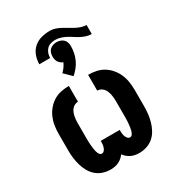

<svg xmlns="http://www.w3.org/2000/svg" viewBox="-204 -979 1008 1106"><g transform="rotate(-30 300.0 -426.0)"><path d="M205 8Q179 8 154.5 0Q130 -8 111 -24.5Q92 -41 79.5 -63.5Q67 -86 60 -110.5Q53 -135 50 -160Q47 -185 47 -210V-320Q47 -346 51 -373Q55 -400 65.5 -424.5Q76 -449 93.5 -470Q111 -491 133.5 -505Q156 -519 182.5 -524.5Q209 -530 236 -530V-425Q225 -425 214.5 -420Q204 -415 196.5 -406.5Q189 -398 184.5 -387Q180 -376 177.5 -365Q175 -354 174 -342.5Q173 -331 173 -320V-210Q173 -200 173.5 -189.5Q174 -179 175 -168.5Q176 -158 177.5 -147.5Q179 -137 181.5 -127Q184 -117 190 -107Q196 -97 206 -97Q216 -97 222.5 -105Q229 -113 232 -122Q235 -131 236 -140.5Q237 -150 237 -159V-164H363V-159Q363 -150 364 -140.5Q365 -131 368 -122Q371 -113 377.5 -105Q384 -97 394 -97Q404 -97 410 -107Q416 -117 418.5 -127Q421 -137 422.5 -147.5Q424 -158 425 -168.5Q426 -179 426.5 -189.5Q427 -200 427 -210V-320Q427 -331 426 -342.5Q425 -354 422.5 -365Q420 -376 415.5 -387Q411 -398 403.5 -406.5Q396 -415 385.5 -420Q375 -425 364 -425V-530Q391 -530 417.5 -524.5Q444 -519 466.5 -505Q489 -491 506.5 -470Q524 -449 534.5 -424.5Q545 -400 549 -373Q553 -346 553 -320V-210Q553 -185 550 -160Q547 -135 540 -110.5Q533 -86 520.5 -63.5Q508 -41 489 -24.5Q470 -8 445.5 0Q421 8 395 8Q382 8 368 5.5Q354 3 341.5 -3Q329 -9 318.5 -18Q308 -27 300 -38Q292 -27 281.5 -18Q271 -9 258.5 -3Q246 3 232 5.5Q218 8 205 8ZM151 -723Q151 -751 161 -779Q171 -807 192.5 -826Q214 -845 242.5 -852.5Q271 -860 300 -860Q318 -860 335.5 -854Q353 -848 369 -839.5Q385 -831 400 -821.5Q415 -812 431 -803.5Q447 -795 464.5 -789Q482 -783 500 -783V-723Q482 -723 464.5 -728.5Q447 -734 431 -742.5Q415 -751 400 -761Q385 -771 369 -779.5Q353 -788 335.5 -793.5Q318 -799 300 -799Q285 -799 269.5 -794.5Q254 -790 243.5 -779Q233 -768 228 -753Q223 -738 223 -723ZM288 -565 240 -612Q252 -623 261.5 -636.5Q271 -650 277 -664Q268 -667 260.5 -673Q253 -679 248 -687Q243 -695 241 -704Q239 -713 239 -723Q239 -735 242.5 -747Q246 -759 255 -767.5Q264 -776 276 -780Q288 -784 300 -784Q312 -784 324 -780Q336 -776 345 -767.5Q354 -759 357.5 -747Q361 -735 361 -723Q361 -700 356.5 -678Q352 -656 342.5 -635.5Q333 -615 319 -597.5Q305 -580 288 -565Z"/></g></svg>

Font: Iosevka Curly XBdEx
Style: Regular
Weight: 800
Width: 7
Monospace: yes
Designer: Belleve Invis
Foundry: Belleve Invis
Version: Version 11.1.0; ttfautohint (v1.8.3)